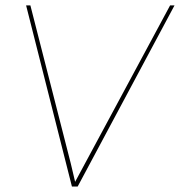

<svg xmlns="http://www.w3.org/2000/svg" viewBox="-20 -680 656 700"><path d="M616.2 -660.2 263.2 0H242.2L75.2 -660.2H90.8L237.8 -85L253.9 -17.1L600.1 -660.2Z"/></svg>

Font: Human Sans Thin
Style: Italic
Weight: 100
Italic angle: -8°
Designer: Tim Radville
Foundry: Continuum
Version: Version 1.000;FEAKit 1.0